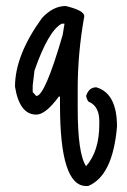

<svg xmlns="http://www.w3.org/2000/svg" viewBox="-20 -366 422 640"><path d="M199 -346Q261 -331 261 -312Q239 -190 239 -69V-6Q239 147 267 188Q311 138 311 48V38Q311 -9 280 -25Q272 -25 267 -46Q276 -75 301 -75Q370 -55 370 56Q356 220 274 254H267Q180 254 180 -15V-44H176Q132 16 101 16Q45 16 30 -77Q30 -182 120 -306Q157 -346 199 -346ZM95 -131 89 -81V-59L101 -46Q130 -46 189 -250L195 -287H186Q142 -265 95 -131Z"/></svg>

Font: Just Me Again Down Here
Style: Regular
Weight: 400
Designer: Kimberly Geswein
Foundry: Kimberly Geswein
Version: Version 1.002 2007